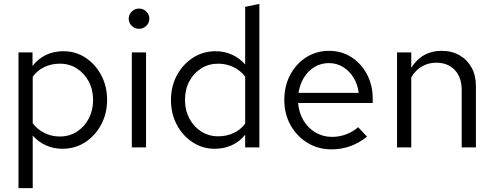

<svg xmlns="http://www.w3.org/2000/svg" viewBox="-20 -757 2536 986"><path d="M75 209V-488H147V-418Q175 -455 215.5 -474.5Q256 -494 305 -494Q369 -494 419.5 -460.5Q470 -427 500 -370.5Q530 -314 530 -244Q530 -174 499.5 -117Q469 -60 417.5 -26.5Q366 7 301 7Q255 7 216 -10.5Q177 -28 148 -61V209ZM287 -56Q336 -56 374.5 -80.5Q413 -105 435.5 -147.5Q458 -190 458 -243Q458 -297 435.5 -339Q413 -381 374.5 -405.5Q336 -430 287 -430Q244 -430 207.5 -412.5Q171 -395 148 -363V-124Q172 -92 208.5 -74Q245 -56 287 -56Z M657 0V-488H730V0ZM694 -609Q672 -609 656.5 -624.5Q641 -640 641 -661Q641 -682 656.5 -697.5Q672 -713 694 -713Q716 -713 731.5 -697.5Q747 -682 747 -661Q747 -640 731.5 -624.5Q716 -609 694 -609Z M1083 7Q1020 7 969 -26.5Q918 -60 888 -116.5Q858 -173 858 -243Q858 -314 888.5 -370.5Q919 -427 971 -460.5Q1023 -494 1087 -494Q1132 -494 1171 -476.5Q1210 -459 1239 -426V-722L1312 -737V0H1239V-65Q1211 -30 1171 -11.5Q1131 7 1083 7ZM1101 -57Q1144 -57 1180 -74Q1216 -91 1239 -122V-364Q1215 -395 1178.5 -412.5Q1142 -430 1101 -430Q1052 -430 1013.5 -406Q975 -382 952.5 -340Q930 -298 930 -244Q930 -191 952.5 -148.5Q975 -106 1013.5 -81.5Q1052 -57 1101 -57Z M1682 10Q1614 10 1559 -23.5Q1504 -57 1472 -114.5Q1440 -172 1440 -244Q1440 -316 1470.5 -373Q1501 -430 1553 -463Q1605 -496 1670 -496Q1734 -496 1784.5 -463.5Q1835 -431 1864.5 -375.5Q1894 -320 1894 -250V-228H1511Q1515 -178 1538.5 -138.5Q1562 -99 1600.5 -76.5Q1639 -54 1685 -54Q1723 -54 1758.5 -67.5Q1794 -81 1819 -104L1865 -55Q1823 -22 1778 -6Q1733 10 1682 10ZM1513 -280H1822Q1817 -324 1795.5 -358.5Q1774 -393 1741.5 -413Q1709 -433 1669 -433Q1629 -433 1596 -413.5Q1563 -394 1541.5 -359.5Q1520 -325 1513 -280Z M2019 0V-488H2092V-409Q2120 -453 2159 -474.5Q2198 -496 2247 -496Q2300 -496 2339.5 -473.5Q2379 -451 2401.5 -410.5Q2424 -370 2424 -316V0H2351V-295Q2351 -360 2315.5 -397.5Q2280 -435 2220 -435Q2180 -435 2147 -416Q2114 -397 2092 -360V0Z"/></svg>

Font: Red Hat Text
Style: Regular
Weight: 400
Designer: Pentagram, MCKL
Foundry: MCKL
Version: Version 1.030